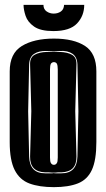

<svg xmlns="http://www.w3.org/2000/svg" viewBox="-20 -759 437 791"><path d="M202 12Q142 12 101.5 -3Q61 -18 40.5 -58.5Q20 -99 20 -173V-465Q20 -539 70 -569.5Q120 -600 202 -600Q284 -600 330.5 -569.5Q377 -539 377 -465V-174Q377 -99 358.5 -59Q340 -19 301 -3.5Q262 12 202 12ZM166 -45H193Q199 -45 202 -46Q204 -45 209 -45H233Q297 -45 299 -114L303 -300L299 -493Q298 -524 278.5 -537.5Q259 -551 227 -549L202 -548L172 -549Q140 -550 120.5 -537Q101 -524 100 -493L96 -300L100 -114Q102 -45 166 -45ZM193 -48 181 -49H166Q103 -51 104 -114L109 -301L104 -493Q103 -522 122 -533Q141 -544 172 -545L202 -546L227 -545Q258 -544 277 -533Q296 -522 295 -493L290 -301L295 -114Q296 -51 233 -49H219L209 -48ZM202 -80Q210 -80 214 -87Q218 -92 218 -110V-473Q218 -490 214 -497Q210 -503 202 -503Q195 -503 190 -497Q186 -490 186 -473V-110Q186 -92 190 -87Q194 -80 202 -80ZM200 -631Q147 -631 120.5 -649.5Q94 -668 85.5 -693.5Q77 -719 77 -739H159Q159 -721 172 -712Q185 -703 201 -703Q218 -703 230.5 -711.5Q243 -720 244 -739H327Q327 -694 297.5 -662.5Q268 -631 200 -631Z"/></svg>

Font: Alumni Sans Inline One
Style: Regular
Weight: 400
Designer: Robert E. Leuschke
Foundry: Robert E. Leuschke
Version: Version 1.100; ttfautohint (v1.8.3)